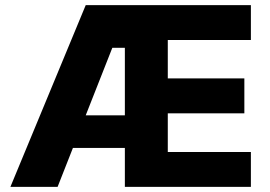

<svg xmlns="http://www.w3.org/2000/svg" viewBox="-20 -727 1049 747"><path d="M313.5 -707H956.1V-571.3H632.8V-421.9H930.7V-286.1H632.8V-135.7H956.1V0H465.8V-151.4H263.7L204.1 0H20.5ZM465.8 -278.3V-541H417L313.5 -278.3Z"/></svg>

Font: Pretendard GOV ExtraBold
Style: Regular
Weight: 800
Designer: Base glyphs from Inter by Rasmus Andersson; Hangeul glyphs from Noto Sans CJK(Source Han Sans) by Jang Soo-young and Kan
Foundry: Kil Hyung-jin
Version: Version 1.309